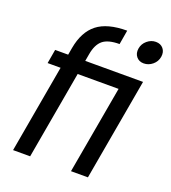

<svg xmlns="http://www.w3.org/2000/svg" viewBox="-139 -867 863 970"><g transform="rotate(20 293.0 -382.0)"><path d="M42.6 0 146.1 -587.1Q162.4 -678.1 217.5 -721.2Q272.5 -764.2 378.1 -764.2L365 -687.5Q304 -687.5 275.5 -664Q247.1 -640.4 237.9 -587.1L134.4 0ZM512.2 -637.2Q487.1 -637.2 472.7 -654.8Q458.2 -672.4 462.5 -699Q466.8 -725.6 487.9 -743.1Q508.9 -760.7 534.1 -760.7Q560.2 -760.7 574.6 -743.1Q589 -725.6 584.8 -699Q580.5 -672.4 559.4 -654.8Q538.3 -637.2 512.2 -637.2ZM69.2 -548.3H541.8L445 0H354L437.7 -472.9H56.2Z"/></g></svg>

Font: Poppins Variable
Style: Italic
Weight: 100
Italic angle: -10°
Designer: Jonny Pinhorn
Foundry: Indian Type Foundry
Version: Version 6.000